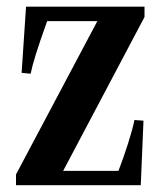

<svg xmlns="http://www.w3.org/2000/svg" viewBox="-20 -544 479 564"><path d="M27 0H393.5L401.5 -189.5L375 -191.5C367.5 -155 349 -97 328 -42H165.5L404.5 -494V-524.5H56.5L43.5 -330L70 -327.5C76 -357 88.5 -398 118.5 -482H266L27 -31.5Z"/></svg>

Font: Libre Caslon Condensed SemiBold
Style: Regular
Weight: 600
Designer: Pablo Impallari, Rodrigo Fuenzalida, Katja Schimmel, Ertekin Erdin
Foundry: Pablo Impallari, Rodrigo Fuenzalida
Version: Version 2.000;gftools[0.9.33]